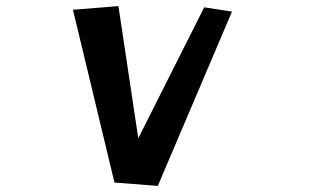

<svg xmlns="http://www.w3.org/2000/svg" viewBox="-20 -598 1040 629"><path d="M355 0 219 -566 368 -578 433 -145 649 -574 740 -560 497 11Z"/></svg>

Font: RocknRoll One
Style: Regular
Weight: 400
Designer: Fontworks Inc.
Foundry: Fontworks Inc.
Version: Version 1.100